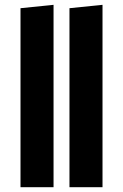

<svg xmlns="http://www.w3.org/2000/svg" viewBox="-20 -776 509 796"><path d="M65 -742V0H202V-756ZM268 -742V0H405V-756Z"/></svg>

Font: Fira Sans
Style: Bold
Weight: 700
Designer: Carrois Corporate & Edenspiekermann AG
Foundry: Carrois Corporate GbR & Edenspiekermann AG
Version: Version 4.203